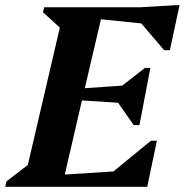

<svg xmlns="http://www.w3.org/2000/svg" viewBox="-47 -718 710 738"><path d="M-27 0 -22 -21 60 -84 183 -612 118 -671 123 -690H491L627 -698H643L606 -525H584L496 -628L341 -644L279 -379L423 -389L510 -457H531L489 -237H467L407 -323L268 -332L202 -47L389 -59L533 -177H556L519 0Z"/></svg>

Font: Platypi SemiBold
Style: Italic
Weight: 600
Italic angle: -13°
Designer: David Sargent
Foundry: Bolt Cutter Type
Version: Version 1.200; ttfautohint (v1.8.4.7-5d5b)